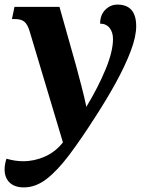

<svg xmlns="http://www.w3.org/2000/svg" viewBox="-26 -566 626 836"><path d="M78 250Q38 250 16 229Q-6 208 -6 171Q-6 151 2 125Q40 136 75 136Q124 136 170 115.5Q216 95 248 54L103 -430Q94 -460 80 -471.5Q66 -483 40 -483H26L37 -536H233L306 -277Q316 -240 329 -190Q342 -140 350 -101Q401 -185 433.5 -263.5Q466 -342 466 -396Q466 -426 451 -444.5Q436 -463 410 -463Q410 -501 432.5 -523.5Q455 -546 485 -546Q567 -546 567 -452Q567 -406 543 -343Q519 -280 479 -207Q439 -134 389 -57Q327 40 275.5 108.5Q224 177 176.5 213.5Q129 250 78 250Z"/></svg>

Font: Noto Serif
Style: Bold Italic
Weight: 700
Italic angle: -12°
Designer: Monotype Design Team
Foundry: Monotype Imaging Inc.
Version: Version 2.013